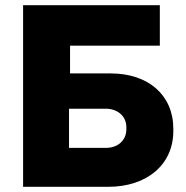

<svg xmlns="http://www.w3.org/2000/svg" viewBox="-20 -720 717 740"><path d="M69 0H397C547 0 648 -86 648 -215V-224C648 -353 552 -437 407 -437H250V-544H596V-700H69ZM246 -150V-301H388C431 -301 467 -274 467 -230V-222C467 -177 432 -150 388 -150Z"/></svg>

Font: Fixel Display ExtraBold
Style: Regular
Weight: 800
Designer: AlfaBravo + MacPaw
Foundry: Kyrylo Tkachov, Marchela Mozhyna, Serhii Makarenko, Maria Weinstein, Zakhar Kryvoshyya
Version: Version 1.211